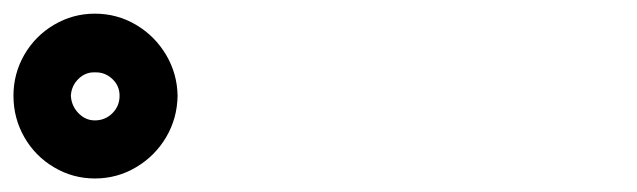

<svg xmlns="http://www.w3.org/2000/svg" viewBox="-48 -769 933 281"><path d="M-28.3 -628.9Q-28.3 -661.1 -12.5 -688.7Q3.4 -716.3 31 -732.7Q58.6 -749 90.8 -749Q123.5 -749 151.1 -732.7Q178.7 -716.3 195.1 -688.7Q211.4 -661.1 211.9 -628.9Q211.4 -595.7 195.1 -568.1Q178.7 -540.5 151.1 -524.2Q123.5 -507.8 90.8 -507.8Q58.6 -507.8 31 -524.2Q3.4 -540.5 -12.5 -568.4Q-28.3 -596.2 -28.3 -628.9ZM127 -628.9Q127 -643.6 116.2 -653.6Q105.5 -663.6 90.8 -663.1Q77.1 -663.6 66.9 -653.6Q56.6 -643.6 55.7 -628.9Q56.6 -613.8 66.9 -603.3Q77.1 -592.8 90.8 -592.8Q106 -592.8 116.5 -603.3Q127 -613.8 127 -628.9Z"/></svg>

Font: Pretendard GOV Black
Style: Regular
Weight: 900
Designer: Base glyphs from Inter by Rasmus Andersson; Hangeul glyphs from Noto Sans CJK(Source Han Sans) by Jang Soo-young and Kan
Foundry: Kil Hyung-jin
Version: Version 1.309